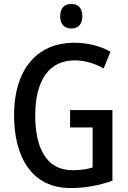

<svg xmlns="http://www.w3.org/2000/svg" viewBox="-20 -940 647 970"><path d="M340 -920C305 -920 284 -899 284 -857C284 -817 306 -796 340 -796C374 -796 396 -817 396 -857C396 -899 375 -920 340 -920ZM334 -384V-296H448V-94C420 -85 386 -80 346 -80C213 -80 158 -195 158 -356C158 -534 228 -635 357 -635C409 -635 458 -620 504 -594L538 -679C487 -707 425 -724 356 -724C157 -724 51 -577 51 -359C51 -139 146 10 335 10C412 10 481 -3 548 -27V-384Z"/></svg>

Font: Noto Sans Thai Looped Condensed Medium
Style: Regular
Weight: 500
Width: 3
Designer: Sasikarn Vongin, Ben Mitchell
Foundry: The Fontpad Ltd
Version: Version 1.001